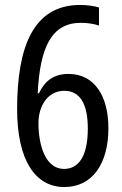

<svg xmlns="http://www.w3.org/2000/svg" viewBox="-20 -744 493 774"><path d="M239 10C354 10 417 -86 417 -227C417 -357 361 -446 256 -446C196 -446 160 -417 137 -368H132C141 -552 187 -652 306 -652C332 -652 358 -648 379 -641V-714C359 -720 330 -724 303 -724C112 -724 49 -551 49 -304C49 -97 123 10 239 10ZM238 -63C164 -63 135 -157 135 -248C135 -316 172 -378 239 -378C302 -378 334 -326 334 -226C334 -114 297 -63 238 -63Z"/></svg>

Font: Noto Sans Gurmukhi UI Condensed
Style: Regular
Weight: 400
Width: 3
Designer: Jelle Bosma - Monotype Design Team
Foundry: Monotype Imaging Inc.
Version: Version 2.004